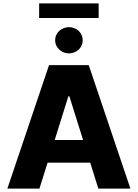

<svg xmlns="http://www.w3.org/2000/svg" viewBox="-20 -1111 812 1131"><path d="M268.8 -727.3H502.8L748.2 0H559.3L511.4 -152.7H260.3L212.4 0H23.4ZM210.6 -1005V-1090.9H561.1V-1005ZM304.7 -873.6Q304.7 -890.3 311.3 -904.5Q317.8 -918.7 329 -929Q340.2 -939.3 354.9 -945.1Q369.7 -951 386 -951Q402.7 -951 417.4 -945.3Q432.2 -939.6 443.2 -929.3Q454.2 -919 460.8 -904.8Q467.3 -890.6 467.3 -873.6Q467.3 -857.2 460.8 -843Q454.2 -828.8 443 -818.5Q431.8 -808.2 417.1 -802.4Q402.3 -796.5 386 -796.5Q370 -796.5 355.3 -802.4Q340.6 -808.2 329.4 -818.5Q318.2 -828.8 311.4 -843Q304.7 -857.2 304.7 -873.6ZM302.2 -286.2H469.5L388.5 -544H382.8Z"/></svg>

Font: Inter P Extra Bold
Style: Regular
Weight: 800
Designer: Rasmus Andersson
Foundry: rsms
Version: Version 3.018;git-588b23468